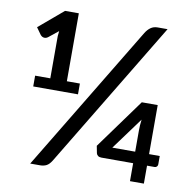

<svg xmlns="http://www.w3.org/2000/svg" viewBox="-80 -803 898 885"><g transform="rotate(10 369.0 -360.5)"><path d="M218 -31.5Q206.5 -13 193.8 -6.5Q181 0 163.5 0H118L531.5 -684Q542 -701 555.5 -710.5Q569 -720 588 -720H634ZM279.5 -403V-352.5H70V-403H141V-601L143.5 -624.5L98 -588Q92.5 -584 87.2 -583Q82 -582 77.5 -583Q73 -584 69.2 -586.5Q65.5 -589 63.5 -591.5L40 -624.5L154 -721H218.5V-403ZM585 -138V-238Q585 -249 585.8 -261.8Q586.5 -274.5 588.5 -288.5L478 -138ZM700 -138V-98.5Q700 -93 696 -88.5Q692 -84 685 -84H650V0H585V-84H436.5Q426 -84 420 -88.8Q414 -93.5 412.5 -100.5L406 -134L575.5 -367.5H650V-138Z"/></g></svg>

Font: Lato 2
Style: Regular
Weight: 600
Designer: Lukasz Dziedzic with Adam Twardoch and Botio Nikoltchev
Foundry: tyPoland Lukasz Dziedzic
Version: Version 2.015; 2015-08-06; http://www.latofonts.com/